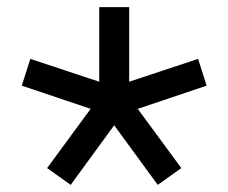

<svg xmlns="http://www.w3.org/2000/svg" viewBox="-20 -568 640 538"><path d="M300 -217 178 -50 112 -97 234 -263 41 -328 65 -403 258 -339V-548H342V-339L535 -403L559 -328L366 -263L488 -97L422 -50Z"/></svg>

Font: IBM Plex Mono Text
Style: Regular
Weight: 450
Designer: Mike Abbink, Paul van der Laan, Pieter van Rosmalen
Foundry: Bold Monday
Version: Version 2.000